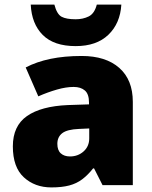

<svg xmlns="http://www.w3.org/2000/svg" viewBox="-20 -807 663 837"><path d="M336 -563Q441 -563 500 -511Q559 -459 559 -363V0H427L390 -73H386Q363 -44 338.5 -25.5Q314 -7 282 1.5Q250 10 204 10Q132 10 84 -34Q36 -78 36 -169Q36 -258 97.5 -301Q159 -344 276 -349L368 -352V-360Q368 -397 350 -412.5Q332 -428 301 -428Q268 -428 228 -416.5Q188 -405 147 -387L92 -513Q140 -538 200.5 -550.5Q261 -563 336 -563ZM325 -245Q273 -243 251.5 -226.5Q230 -210 230 -180Q230 -152 245 -138.5Q260 -125 285 -125Q320 -125 344.5 -147Q369 -169 369 -204V-247ZM509 -787Q504 -705 452.5 -655.5Q401 -606 310 -606Q215 -606 166.5 -654.5Q118 -703 114 -787H217Q228 -745 248.5 -734Q269 -723 310 -723Q342 -723 367 -735.5Q392 -748 402 -787Z"/></svg>

Font: Noto Sans Khmer UI Black
Style: Regular
Weight: 900
Designer: Danh Hong and the Monotype Design Team
Foundry: Monotype Imaging Inc.
Version: Version 2.002; ttfautohint (v1.8.4.7-5d5b)